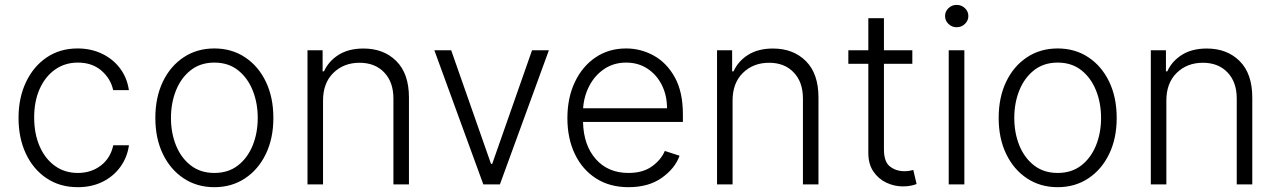

<svg xmlns="http://www.w3.org/2000/svg" viewBox="-20 -750 5197 781"><path d="M296.5 11.4Q223.4 11.4 169 -25.2Q114.7 -61.8 85 -125.4Q55.4 -188.9 55.4 -270.2Q55.4 -352.3 85.8 -416.2Q116.1 -480.1 170.1 -516.5Q224.1 -552.9 295.5 -552.9Q350.1 -552.9 394.7 -531.6Q439.3 -510.3 468 -472.3Q496.8 -434.3 504.3 -383.5H440.3Q430.4 -430 392.6 -462.7Q354.8 -495.4 296.5 -495.4Q244.3 -495.4 204.2 -467.2Q164.1 -438.9 141.5 -388.7Q119 -338.4 119 -272.4Q119 -206 141.2 -155Q163.4 -104 203.3 -75.3Q243.3 -46.5 296.5 -46.5Q350.9 -46.5 390.3 -76.7Q429.7 -106.9 440.7 -159.1H504.6Q497.5 -109.7 469.6 -71.2Q441.8 -32.7 397.5 -10.7Q353.3 11.4 296.5 11.4Z M851.9 11.4Q781.2 11.4 727.1 -24.5Q672.9 -60.4 642.4 -123.8Q611.9 -187.1 611.9 -270.2Q611.9 -354 642.4 -417.6Q672.9 -481.2 727.1 -517Q781.2 -552.9 851.9 -552.9Q922.6 -552.9 976.7 -517Q1030.9 -481.2 1061.4 -417.6Q1092 -354 1092 -270.2Q1092 -187.1 1061.4 -123.8Q1030.9 -60.4 976.7 -24.5Q922.6 11.4 851.9 11.4ZM851.9 -46.5Q908.7 -46.5 948 -77.1Q987.2 -107.6 1007.8 -158.4Q1028.4 -209.2 1028.4 -270.2Q1028.4 -331.3 1007.8 -382.5Q987.2 -433.6 948 -464.5Q908.7 -495.4 851.9 -495.4Q795.5 -495.4 756 -464.5Q716.6 -433.6 696 -382.5Q675.4 -331.3 675.4 -270.2Q675.4 -209.2 696 -158.4Q716.6 -107.6 756 -77.1Q795.5 -46.5 851.9 -46.5Z M1294 -340.9V0H1230.8V-545.5H1292.3V-459.9H1297.9Q1317.1 -501.8 1357.8 -527.2Q1398.4 -552.6 1458.5 -552.6Q1541.2 -552.6 1592.3 -501.4Q1643.5 -450.3 1643.5 -353.3V0H1580.3V-349.4Q1580.3 -416.2 1542.8 -455.4Q1505.3 -494.7 1442.5 -494.7Q1378.2 -494.7 1336.1 -453.5Q1294 -412.3 1294 -340.9Z M2212.7 -545.5 2013.5 0H1946L1746.8 -545.5H1815.3L1977.3 -83.5H1982.2L2144.2 -545.5Z M2536.6 11.4Q2460.2 11.4 2404.5 -24.3Q2348.7 -60 2318.4 -123.4Q2288 -186.8 2288 -269.5Q2288 -352.3 2318.4 -416.2Q2348.7 -480.1 2402.5 -516.5Q2456.3 -552.9 2527 -552.9Q2586.3 -552.9 2639 -524Q2691.8 -495 2724.8 -435.7Q2757.8 -376.4 2757.8 -285.2V-253.9H2351.6Q2353.7 -159.4 2403.4 -103Q2453.1 -46.5 2536.6 -46.5Q2594.8 -46.5 2631.7 -73Q2668.7 -99.4 2684.3 -136L2744.3 -116.5Q2725.9 -65 2672.2 -26.8Q2618.6 11.4 2536.6 11.4ZM2351.9 -309.7H2693.2Q2693.2 -362.2 2672.1 -404.3Q2650.9 -446.4 2613.5 -470.9Q2576 -495.4 2527 -495.4Q2477.3 -495.4 2439.1 -470.2Q2400.9 -445 2378.2 -402.7Q2355.5 -360.4 2351.9 -309.7Z M2959.9 -340.9V0H2896.7V-545.5H2958.1V-459.9H2963.8Q2983 -501.8 3023.6 -527.2Q3064.3 -552.6 3124.3 -552.6Q3207 -552.6 3258.2 -501.4Q3309.3 -450.3 3309.3 -353.3V0H3246.1V-349.4Q3246.1 -416.2 3208.6 -455.4Q3171.2 -494.7 3108.3 -494.7Q3044 -494.7 3002 -453.5Q2959.9 -412.3 2959.9 -340.9Z M3691.1 -545.5V-490.4H3575.6V-142.4Q3575.6 -90.9 3600.7 -72.3Q3625.7 -53.6 3658 -53.6Q3670.5 -53.6 3679.3 -55.2Q3688.2 -56.8 3695 -58.6L3708.5 -1.4Q3699.6 2.1 3685.9 5.1Q3672.2 8.2 3652.3 8.2Q3617.5 8.2 3585.2 -7.1Q3552.9 -22.4 3532.5 -52.6Q3512.1 -82.7 3512.1 -127.5V-490.4H3430.8V-545.5H3512.1V-676.1H3575.6V-545.5Z M3839.1 0V-545.5H3902.7V0ZM3871.4 -639.2Q3851.9 -639.2 3838.1 -652.7Q3824.2 -666.2 3824.2 -684.7Q3824.2 -703.5 3838.1 -716.8Q3851.9 -730.1 3871.4 -730.1Q3891 -730.1 3905 -716.8Q3919 -703.5 3919 -684.7Q3919 -666.2 3905 -652.7Q3891 -639.2 3871.4 -639.2Z M4282.3 11.4Q4211.6 11.4 4157.5 -24.5Q4103.3 -60.4 4072.8 -123.8Q4042.3 -187.1 4042.3 -270.2Q4042.3 -354 4072.8 -417.6Q4103.3 -481.2 4157.5 -517Q4211.6 -552.9 4282.3 -552.9Q4353 -552.9 4407.1 -517Q4461.3 -481.2 4491.8 -417.6Q4522.4 -354 4522.4 -270.2Q4522.4 -187.1 4491.8 -123.8Q4461.3 -60.4 4407.1 -24.5Q4353 11.4 4282.3 11.4ZM4282.3 -46.5Q4339.1 -46.5 4378.4 -77.1Q4417.6 -107.6 4438.2 -158.4Q4458.8 -209.2 4458.8 -270.2Q4458.8 -331.3 4438.2 -382.5Q4417.6 -433.6 4378.4 -464.5Q4339.1 -495.4 4282.3 -495.4Q4225.9 -495.4 4186.4 -464.5Q4147 -433.6 4126.4 -382.5Q4105.8 -331.3 4105.8 -270.2Q4105.8 -209.2 4126.4 -158.4Q4147 -107.6 4186.4 -77.1Q4225.9 -46.5 4282.3 -46.5Z M4724.4 -340.9V0H4661.2V-545.5H4722.7V-459.9H4728.3Q4747.5 -501.8 4788.2 -527.2Q4828.8 -552.6 4888.8 -552.6Q4971.6 -552.6 5022.7 -501.4Q5073.9 -450.3 5073.9 -353.3V0H5010.7V-349.4Q5010.7 -416.2 4973.2 -455.4Q4935.7 -494.7 4872.9 -494.7Q4808.6 -494.7 4766.5 -453.5Q4724.4 -412.3 4724.4 -340.9Z"/></svg>

Font: Inter UI Light
Style: Regular
Weight: 300
Designer: Rasmus Andersson
Foundry: rsms
Version: 3.2;8d6f07862